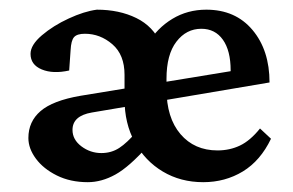

<svg xmlns="http://www.w3.org/2000/svg" viewBox="-20 -367 599 393"><path d="M159.7 5.9Q124 5.9 96.4 -7.8Q68.8 -21.5 53.5 -42.2Q38.1 -63 38.1 -84.5Q38.1 -118.2 63 -139.6Q87.9 -161.1 144.5 -170.9L466.3 -223.6L452.1 -199.7V-223.1Q452.1 -263.2 436.3 -285.6Q420.4 -308.1 392.1 -308.1Q361.3 -308.1 341.1 -281.7Q320.8 -255.4 320.8 -205.6V-185.1Q320.8 -126 349.4 -92.5Q377.9 -59.1 425.3 -59.1Q450.2 -59.1 471.2 -69.1Q492.2 -79.1 512.2 -104L534.7 -83Q513.2 -38.1 477.1 -16.1Q440.9 5.9 396 5.9Q349.6 5.9 313.2 -15.9Q276.9 -37.6 255.9 -75.9Q234.9 -114.3 234.9 -164.1V-213.9Q234.9 -254.9 210 -276.4Q185.1 -297.9 153.8 -297.9Q137.7 -297.9 131.6 -291Q125.5 -284.2 124.5 -264.2L121.6 -222.7Q88.4 -215.3 65.4 -224.9Q42.5 -234.4 42.5 -256.8Q42.5 -274.9 65.7 -294.7Q88.9 -314.5 120.6 -329.1Q152.3 -343.8 178.2 -347.2Q224.1 -347.2 259 -330.1Q293.9 -313 309.1 -277.8H282.7Q301.8 -309.6 332.8 -328.4Q363.8 -347.2 402.3 -347.2Q461.9 -347.2 496.8 -305.7Q531.7 -264.2 531.7 -198.2L168 -136.7Q128.4 -129.9 128.4 -101.1Q128.4 -81.1 146.7 -67.4Q165 -53.7 187.5 -53.7Q208 -53.7 224.1 -64.2Q240.2 -74.7 259.8 -97.7L283.2 -68.8Q244.6 -25.4 216.3 -9.8Q188 5.9 159.7 5.9Z"/></svg>

Font: Lateef Medium
Style: Regular
Weight: 500
Designer: SIL International
Foundry: SIL International
Version: Version 4.200